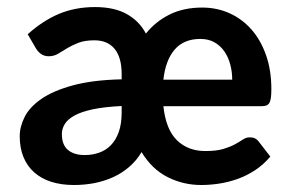

<svg xmlns="http://www.w3.org/2000/svg" viewBox="-20 -514 815 541"><path d="M549.8 -492.7Q591.3 -492.7 627 -476.6Q662.6 -460.4 688.7 -430.7Q714.8 -400.9 729.7 -358.4Q744.6 -315.9 744.6 -262.7Q744.6 -248.5 743.4 -239.3Q742.2 -230 739.3 -224.6Q736.3 -219.2 731 -217Q725.6 -214.8 717.3 -214.8H440.4Q447.3 -149.4 478.5 -118.9Q509.8 -88.4 558.6 -88.4Q590.3 -88.4 610.1 -94.5Q629.9 -100.6 642.6 -107.7Q655.3 -114.7 664.3 -120.8Q673.3 -127 683.6 -127Q692.9 -127 698.7 -124Q704.6 -121.1 708.5 -115.7L741.7 -72.8Q721.7 -49.3 698 -33.9Q674.3 -18.6 648.7 -9.5Q623 -0.5 597.2 3.4Q571.3 7.3 546.9 7.3Q496.6 7.3 452.4 -14.9Q408.2 -37.1 378.9 -85.4Q364.3 -61 343.8 -43.5Q323.2 -25.9 298.3 -14.6Q273.4 -3.4 245.6 2Q217.8 7.3 188.5 7.3Q152.8 7.3 124.5 -1.7Q96.2 -10.7 76.4 -28.3Q56.6 -45.9 46.1 -71.5Q35.6 -97.2 35.6 -130.4Q35.6 -157.2 49.6 -184.8Q63.5 -212.4 96.7 -235.4Q129.9 -258.3 185.1 -273.4Q240.2 -288.6 322.8 -290.5V-305.2Q322.8 -352.1 303 -376.2Q283.2 -400.4 246.1 -400.4Q218.8 -400.4 200.7 -393.3Q182.6 -386.2 168.9 -377.9Q155.3 -369.6 143.6 -362.5Q131.8 -355.5 117.2 -355.5Q104.5 -355.5 95.5 -362.1Q86.4 -368.7 81.1 -377.9L58.1 -417.5Q101.1 -456.1 146.7 -475.1Q192.4 -494.1 248 -494.1Q301.8 -494.1 337.2 -474.4Q372.6 -454.6 391.1 -419.4Q418 -453.1 457.5 -472.9Q497.1 -492.7 549.8 -492.7ZM322.8 -215.3Q274.4 -212.9 241.9 -206.1Q209.5 -199.2 189.9 -188.5Q170.4 -177.7 162.4 -164.3Q154.3 -150.9 154.3 -136.2Q154.3 -106 171.4 -91.6Q188.5 -77.1 218.8 -77.1Q240.7 -77.1 259.8 -84Q278.8 -90.8 292.7 -105.2Q306.6 -119.6 314.7 -142.3Q322.8 -165 322.8 -197.3ZM544.4 -404.3Q498 -404.3 472.2 -374.3Q446.3 -344.2 440.4 -289.6H634.3Q634.3 -311.5 628.9 -332Q623.5 -352.5 612.5 -368.7Q601.6 -384.8 584.7 -394.5Q567.9 -404.3 544.4 -404.3Z"/></svg>

Font: Carlito
Style: Bold
Weight: 700
Designer: Lukasz Dziedzic
Foundry: tyPoland Lukasz Dziedzic
Version: Version 1.104